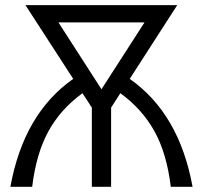

<svg xmlns="http://www.w3.org/2000/svg" viewBox="-20 -720 782 740"><path d="M262.2 -416 78.1 -700.2H663.1L480 -416Q670.9 -282.2 722.2 0H638.2Q623 -127.9 575.4 -213.9Q527.8 -299.8 443.8 -360.8L408.2 -305.2V0H334V-305.2L297.9 -360.8Q213.9 -299.8 166.7 -214.1Q119.6 -128.4 104 0H20Q71.3 -282.2 262.2 -416ZM537.1 -633.8H205.1L371.1 -376Z"/></svg>

Font: LT Superior
Style: Regular
Weight: 400
Designer: Daniel Lyons
Foundry: LyonsType
Version: Version 1.000